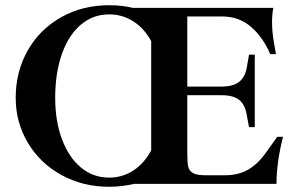

<svg xmlns="http://www.w3.org/2000/svg" viewBox="-20 -703 1132 734"><path d="M1037 0H492Q445 11 397 11Q296 11 214 -34.5Q132 -80 86 -158Q40 -236 40 -329Q40 -429 86 -510Q132 -591 213.5 -637Q295 -683 397 -683Q447 -683 487 -673H1025Q1020 -649 1020 -618Q1020 -583 1026.5 -544.5Q1033 -506 1035 -496H1013Q986 -560 940 -600Q894 -640 830 -640H696V-372H825Q873 -372 895.5 -391Q918 -410 924 -448L932 -494H954V-217H932L923 -265Q917 -302 895 -320.5Q873 -339 827 -339H696V-118Q696 -82 699.5 -66Q703 -50 717.5 -41.5Q732 -33 765 -33H840Q892 -33 929.5 -55Q967 -77 997 -120L1040 -180H1062Q1037 -82 1037 0ZM397 -24Q448 -24 489.5 -51Q531 -78 558 -128V-546Q531 -595 489.5 -621.5Q448 -648 397 -648Q336 -648 289.5 -609Q243 -570 217 -497.5Q191 -425 191 -329Q191 -240 217 -170.5Q243 -101 289.5 -62.5Q336 -24 397 -24Z"/></svg>

Font: Ibarra Real Nova
Style: Bold
Weight: 700
Designer: Jose Maria Ribagorda & Octavio Pardo
Foundry: Jose Maria Ribagorda
Version: Version 1.014